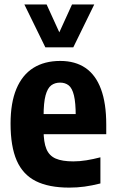

<svg xmlns="http://www.w3.org/2000/svg" viewBox="-20 -828 517 858"><path d="M289.4 10.4Q198.1 10.4 140.2 -18.6Q82.2 -47.7 54.7 -110.6Q27.2 -173.5 27.2 -275.6Q27.2 -368.6 53.3 -431Q79.5 -493.4 129.1 -524.6Q178.8 -555.7 249.2 -555.7Q316.2 -555.7 361.9 -524.5Q407.7 -493.2 431.2 -430Q454.8 -366.8 454.8 -271.4V-228.3H133.4V-318.2H339.7L318.4 -309Q318.4 -369.3 310.4 -401.8Q302.5 -434.3 286.8 -446.6Q271.2 -458.8 248.5 -458.8Q225.3 -458.8 208.9 -446.6Q192.5 -434.3 183.6 -401.8Q174.8 -369.3 174.8 -309V-245.2Q174.8 -192.4 187.4 -162.2Q199.9 -132 228.9 -119.4Q257.9 -106.8 307.6 -106.8Q336.3 -106.8 366.2 -111.7Q396.1 -116.5 428.7 -125V-8.2Q390.7 1.4 357.7 5.9Q324.7 10.4 289.4 10.4ZM182.6 -616.6 88.9 -808H188.3L254 -664H236.2L301.8 -808H401.2L307.6 -616.6Z"/></svg>

Font: Encode Sans Condensed Thin
Style: Regular
Weight: 100
Width: 3
Designer: Multiple Designers
Foundry: Impallari Type
Version: Version 3.002